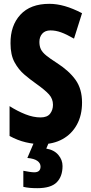

<svg xmlns="http://www.w3.org/2000/svg" viewBox="-20 -744 477 1004"><path d="M409 -208Q409 -141 382 -92Q355 -43 307 -16.5Q259 10 196 10Q157 10 114.5 0Q72 -10 30 -33V-189Q71 -163 112.5 -146.5Q154 -130 192 -130Q227 -130 242 -149.5Q257 -169 257 -196Q257 -227 236.5 -250Q216 -273 168 -307Q138 -328 107.5 -354Q77 -380 56 -418.5Q35 -457 35 -517Q34 -610 86.5 -667Q139 -724 238 -724Q277 -724 319 -712Q361 -700 409 -675L367 -542Q327 -565 299 -575Q271 -585 244 -585Q216 -585 201 -568Q186 -551 186 -525Q186 -502 194 -486Q202 -470 221.5 -454Q241 -438 277 -415Q341 -374 375 -326.5Q409 -279 409 -208ZM307 124Q307 179 276.5 209.5Q246 240 175 240Q154 240 136.5 238.5Q119 237 102 233V149Q117 152 133 154.5Q149 157 159 157Q192 157 192 127Q192 109 175 97Q158 85 123 82L158 0H236L222 33Q263 40 285 66Q307 92 307 124Z"/></svg>

Font: Noto Sans Tamil ExtraCondensed ExtraBold
Style: Regular
Weight: 800
Width: 2
Designer: Jelle Bosma - Monotype Design Team
Foundry: Monotype Imaging Inc.
Version: Version 2.004; ttfautohint (v1.8.4.7-5d5b)